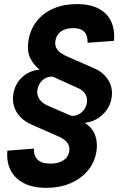

<svg xmlns="http://www.w3.org/2000/svg" viewBox="-20 -758 591 925"><path d="M203.6 147Q139.6 147 95.9 125Q52.2 103 31.5 62.7Q10.7 22.5 15.6 -32.2L143.6 -42Q141.6 -7.8 161.1 11.2Q180.7 30.3 222.7 30.3Q260.3 30.3 284.4 15.1Q308.6 0 313.5 -28.8Q316.4 -47.9 309.3 -62Q302.2 -76.2 287.8 -86.4Q273.4 -96.7 253.9 -104L134.3 -156.7Q101.1 -170.9 79.1 -193.4Q57.1 -215.8 47.9 -244.9Q38.6 -273.9 44.4 -306.6Q50.3 -340.3 68.6 -365.7Q86.9 -391.1 113.8 -405.8Q140.6 -420.4 170.4 -422.4V-422.9Q138.7 -448.2 124 -481.7Q109.4 -515.1 117.2 -563.5Q126.5 -617.7 157.7 -657Q189 -696.3 238.3 -717.3Q287.6 -738.3 350.1 -738.3Q413.1 -738.3 454.3 -717Q495.6 -695.8 514.6 -656.2Q533.7 -616.7 529.3 -561.5L401.9 -551.8Q403.3 -585.4 386.7 -604Q370.1 -622.6 332 -622.6Q296.9 -622.6 274.2 -606.7Q251.5 -590.8 247.1 -562Q243.7 -542 251.2 -527.1Q258.8 -512.2 274.4 -501.7Q290 -491.2 310.5 -482.9L429.7 -430.7Q461.9 -417.5 483.4 -395.5Q504.9 -373.5 513.9 -345.9Q522.9 -318.4 517.6 -286.1Q512.2 -252.9 493.2 -227.1Q474.1 -201.2 447.3 -185.3Q420.4 -169.4 390.1 -166.5L389.6 -165.5Q414.6 -149.4 428 -127.4Q441.4 -105.5 445.1 -79.6Q448.7 -53.7 444.3 -26.4Q435.5 25.9 402.3 64.9Q369.1 104 318.1 125.5Q267.1 147 203.6 147ZM316.9 -202.6Q328.1 -197.3 344.7 -201.7Q361.3 -206.1 376.2 -219.5Q391.1 -232.9 397 -255.4Q401.4 -271.5 398.2 -286.4Q395 -301.3 383.5 -314.5Q372.1 -327.6 349.6 -336.4L241.2 -385.7Q230 -391.1 213.6 -387Q197.3 -382.8 182.6 -369.4Q168 -356 162.1 -333Q157.2 -315.4 161.1 -299.6Q165 -283.7 177.7 -270.8Q190.4 -257.8 210.4 -249Z"/></svg>

Font: Inter 24pt
Style: Bold Italic
Weight: 700
Italic angle: -9.3988°
Version: Version 4.001;git-66647c0bb